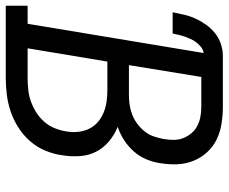

<svg xmlns="http://www.w3.org/2000/svg" viewBox="-92 -692 775 650"><g transform="rotate(90 295.0 -367.5)"><path d="M-10 0V-74H51L150 -670Q138 -668 129.5 -661Q121 -654 114 -645Q107 -636 102.5 -626Q98 -616 94.5 -606Q91 -596 88.5 -585.5Q86 -575 84 -565H12Q16 -585 20.5 -604.5Q25 -624 33.5 -642.5Q42 -661 54.5 -678.5Q67 -696 83.5 -709Q100 -722 120 -728.5Q140 -735 160 -735H331Q360 -735 389 -730.5Q418 -726 442.5 -714Q467 -702 485.5 -682Q504 -662 514.5 -636.5Q525 -611 526.5 -582.5Q528 -554 523 -524Q520 -501 510.5 -477.5Q501 -454 484 -434.5Q467 -415 445.5 -401Q424 -387 400 -379Q427 -368 449 -349.5Q471 -331 484 -306Q497 -281 499 -250.5Q501 -220 496 -190Q492 -162 480.5 -134Q469 -106 448.5 -82.5Q428 -59 402 -42.5Q376 -26 347.5 -16.5Q319 -7 290.5 -3.5Q262 0 233 0ZM191 -417H293Q310 -417 326.5 -419.5Q343 -422 359.5 -428.5Q376 -435 390.5 -446Q405 -457 416 -471Q427 -485 432.5 -501.5Q438 -518 441 -534Q444 -551 444 -568.5Q444 -586 438 -601Q432 -616 421.5 -628.5Q411 -641 396.5 -648.5Q382 -656 365.5 -659Q349 -662 331 -662H231ZM134 -74H233Q253 -74 273 -76Q293 -78 312 -84.5Q331 -91 349 -102Q367 -113 381.5 -129Q396 -145 404 -164.5Q412 -184 415 -203Q419 -223 417 -243.5Q415 -264 407 -281Q399 -298 385 -310.5Q371 -323 353.5 -330.5Q336 -338 316.5 -341Q297 -344 276 -344H179Z"/></g></svg>

Font: Iosevka Etoile
Style: Italic
Weight: 400
Italic angle: -9°
Designer: Belleve Invis
Foundry: Belleve Invis
Version: Version 22.1.2; ttfautohint (v1.8.4)